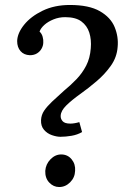

<svg xmlns="http://www.w3.org/2000/svg" viewBox="-20 -736 517 772"><path d="M223 -186Q208 -186 189 -192.5Q170 -199 157 -214Q144 -229 145 -253Q146 -274 157.5 -291Q169 -308 189.5 -327.5Q210 -347 237 -371Q264 -393 287.5 -417.5Q311 -442 326.5 -472Q342 -502 345 -542Q348 -577 339 -605Q330 -633 307 -650Q284 -667 242 -667Q217 -667 195 -658Q173 -649 158.5 -636Q144 -623 139 -609Q148 -601 151.5 -588Q155 -575 154 -565Q154 -553 147.5 -541Q141 -529 129 -521.5Q117 -514 100 -514Q76 -515 62.5 -530.5Q49 -546 49 -571Q50 -603 77 -636.5Q104 -670 151.5 -693Q199 -716 261 -716Q338 -716 381.5 -691Q425 -666 441 -627Q457 -588 453 -547Q450 -506 426 -472Q402 -438 368.5 -409.5Q335 -381 302 -357.5Q269 -334 247 -312.5Q225 -291 224 -271Q223 -259 231.5 -249Q240 -239 263 -239Q270 -239 279.5 -240.5Q289 -242 299 -245L310 -205Q291 -194 267.5 -190Q244 -186 223 -186ZM218 16Q195 16 178 -2Q161 -20 162 -49Q164 -76 183 -95.5Q202 -115 226 -115Q252 -115 268 -95.5Q284 -76 282 -49Q281 -22 262 -3Q243 16 218 16Z"/></svg>

Font: Lora Medium
Style: Italic
Weight: 500
Italic angle: -3°
Designer: Olga Karpushina, Alexei Vanyashin (Cyrillic)
Foundry: Cyreal
Version: Version 3.004